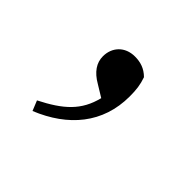

<svg xmlns="http://www.w3.org/2000/svg" viewBox="-80 -208 486 486"><g transform="rotate(45 163.5 35.5)"><path d="M76 176C167 139 224 72 224 -24C224 -48 222 -64 215 -84C199 -100 181 -105 162 -105C126 -105 104 -80 104 -48C104 -25 117 -5 145 11L176 30C162 87 128 117 65 149Z"/></g></svg>

Font: Harano Aji Mincho TW
Style: Regular
Weight: 400
Foundry: Masamichi Hosoda
Version: HaranoAjiMinchoTW-Regular version 20230610;ttx 4.39.4